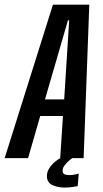

<svg xmlns="http://www.w3.org/2000/svg" viewBox="-56 -696 455 845"><path d="M-35.5 0 177 -675.5H337L312 0H209L221 -185.5H121L67.5 0ZM142 -258.5H226.5L248.5 -606.5H243ZM227 129.5Q199 129.5 174.8 118.5Q150.5 107.5 150.5 79Q150.5 58 163.5 40.5Q176.5 23 191 12Q205.5 1 210 0H261.5Q259 1.5 248.8 10.2Q238.5 19 229 31Q219.5 43 219.5 55Q219.5 66.5 227.2 70.5Q235 74.5 248.5 74.5Q260.5 74.5 273.2 72.2Q286 70 290.5 67.5L286 123Q282.5 124 265 126.8Q247.5 129.5 227 129.5Z"/></svg>

Font: Anybody Condensed Medium
Style: Italic
Weight: 500
Width: 3
Italic angle: -10°
Designer: Tyler Finck
Foundry: Etcetera Type Company
Version: Version 1.010; ttfautohint (v1.8.3) -l 8 -r 50 -G 200 -x 14 